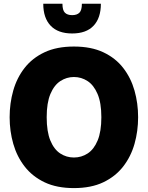

<svg xmlns="http://www.w3.org/2000/svg" viewBox="-20 -986 778 1012"><path d="M369.6 -740.7Q460.4 -740.7 524.7 -710.4Q588.9 -680.2 629.4 -627.9Q669.9 -575.7 689 -508.5Q708 -441.4 708 -368.2Q708 -294.9 689 -227.8Q669.9 -160.6 629.2 -108.2Q588.4 -55.7 524.2 -25.1Q460 5.4 369.6 5.4Q279.3 5.4 215.1 -25.1Q150.9 -55.7 110.1 -108.2Q69.3 -160.6 50 -227.8Q30.8 -294.9 30.8 -368.2Q30.8 -441.4 49.8 -508.5Q68.8 -575.7 109.6 -627.9Q150.4 -680.2 214.6 -710.4Q278.8 -740.7 369.6 -740.7ZM369.6 -580.1Q331.1 -580.1 298.3 -558.8Q265.6 -537.6 245.8 -491Q226.1 -444.3 226.1 -368.2Q226.1 -292 245.4 -245.4Q264.6 -198.7 297.4 -177.2Q330.1 -155.8 369.6 -155.8Q409.2 -155.8 442.1 -177.2Q475.1 -198.7 494.6 -245.6Q514.2 -292.5 514.2 -368.2Q514.2 -444.3 494.1 -491Q474.1 -537.6 441.4 -558.8Q408.7 -580.1 369.6 -580.1ZM511.7 -966.3Q511.7 -891.1 473.1 -850.3Q434.6 -809.6 360.4 -809.6Q286.1 -809.6 247.1 -850.3Q208 -891.1 208 -966.3H309.1Q309.1 -932.1 322 -919.2Q335 -906.2 360.4 -906.2Q385.7 -906.2 398.7 -919.2Q411.6 -932.1 411.6 -966.3Z"/></svg>

Font: Estedad-FD Black
Style: Regular
Weight: 900
Designer: Amin Abedi
Version: Version 7.3